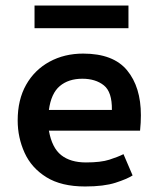

<svg xmlns="http://www.w3.org/2000/svg" viewBox="-20 -665 572 695"><path d="M288 10Q202 10 148 -23.5Q94 -57 69 -112Q44 -167 44 -229Q44 -304 74.5 -358Q105 -412 159 -441.5Q213 -471 281 -471Q390 -471 440 -410.5Q490 -350 490 -248Q490 -221 487 -192H157Q168 -130 201.5 -103.5Q235 -77 291 -77Q345 -77 376 -87Q407 -97 427 -107L460 -30Q440 -17 398 -3.5Q356 10 288 10ZM157 -267H385Q386 -332 356 -356Q326 -380 278 -380Q228 -380 196.5 -353.5Q165 -327 157 -267ZM105 -563V-645H445V-563Z"/></svg>

Font: Alata
Style: Regular
Weight: 400
Designer: Spyros Zevelakis, Eben Sorkin
Foundry: Spyros Zevelakis
Version: Version 1.005; ttfautohint (v1.8.4.7-5d5b)